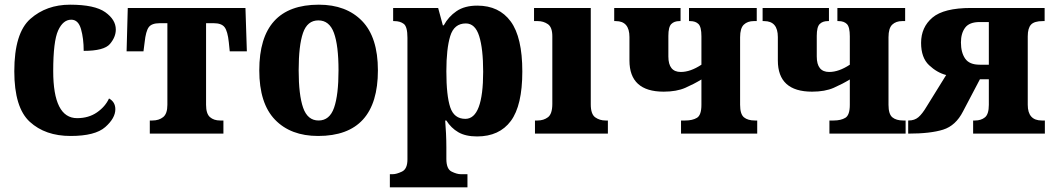

<svg xmlns="http://www.w3.org/2000/svg" viewBox="-20 -570 4494 819"><path d="M281 10Q386 10 429 -28Q472 -66 472 -104Q472 -135 445 -150Q429 -115 393.5 -90.5Q358 -66 309 -66Q207 -66 207 -267Q207 -394 228 -440Q249 -486 284 -486Q314 -486 325.5 -446Q337 -406 337 -353Q424 -353 449 -382.5Q474 -412 474 -444Q474 -486 429 -518Q384 -550 279 -550Q178 -550 109.5 -489.5Q41 -429 41 -266Q41 -111 107 -50.5Q173 10 281 10Z M619 0H933V-56H919Q892 -56 875.5 -70.5Q859 -85 859 -123V-471H892Q925 -471 938 -454Q951 -437 956 -390L960 -351H1033L1027 -536H525L520 -351H592L597 -390Q602 -437 614.5 -454Q627 -471 661 -471H694V-123Q694 -85 676 -70.5Q658 -56 630 -56H619Z M1337 10Q1592 10 1592 -270Q1592 -411 1524.5 -480.5Q1457 -550 1340 -550Q1086 -550 1086 -270Q1086 -129 1153 -59.5Q1220 10 1337 10ZM1339 -56Q1292 -56 1273 -110.5Q1254 -165 1254 -270Q1254 -376 1272.5 -429.5Q1291 -483 1338 -483Q1385 -483 1404.5 -429.5Q1424 -376 1424 -270Q1424 -165 1405 -110.5Q1386 -56 1339 -56Z M1643 229H1974V173H1945Q1929 173 1906.5 162Q1884 151 1884 108V58Q1884 30 1882.5 -1.5Q1881 -33 1879 -56H1884Q1904 -24 1935 -6Q1966 12 2015 12Q2110 12 2159 -54Q2208 -120 2208 -265Q2208 -411 2158.5 -478.5Q2109 -546 2016 -546Q1962 -546 1927.5 -522.5Q1893 -499 1873 -462H1869L1849 -536H1657V-480H1662Q1687 -480 1702.5 -468Q1718 -456 1718 -409V110Q1718 151 1694.5 162Q1671 173 1656 173H1643ZM1965 -63Q1917 -63 1900.5 -112.5Q1884 -162 1884 -266Q1884 -362 1900.5 -416Q1917 -470 1967 -470Q2007 -470 2024 -416Q2041 -362 2041 -264Q2041 -63 1965 -63Z M2262 0H2573V-56H2563Q2538 -56 2519 -69.5Q2500 -83 2500 -125V-536H2258V-480H2274Q2298 -480 2317 -467Q2336 -454 2336 -415V-127Q2336 -84 2317.5 -70Q2299 -56 2273 -56H2262Z M2885 0H3210V-56H3200Q3170 -56 3153.5 -69.5Q3137 -83 3137 -123V-411Q3137 -450 3153 -465Q3169 -480 3195 -480H3208V-536H2919V-480H2924Q2947 -480 2959.5 -467.5Q2972 -455 2972 -415V-294Q2925 -263 2884 -263Q2831 -263 2831 -329V-417Q2831 -455 2843.5 -467.5Q2856 -480 2878 -480H2883V-536H2600V-480H2607Q2665 -480 2665 -412V-312Q2665 -179 2811 -179Q2866 -179 2903.5 -195.5Q2941 -212 2972 -231V-123Q2972 -79 2953 -67.5Q2934 -56 2903 -56H2885Z M3518 0H3843V-56H3833Q3803 -56 3786.5 -69.5Q3770 -83 3770 -123V-411Q3770 -450 3786 -465Q3802 -480 3828 -480H3841V-536H3552V-480H3557Q3580 -480 3592.5 -467.5Q3605 -455 3605 -415V-294Q3558 -263 3517 -263Q3464 -263 3464 -329V-417Q3464 -455 3476.5 -467.5Q3489 -480 3511 -480H3516V-536H3233V-480H3240Q3298 -480 3298 -412V-312Q3298 -179 3444 -179Q3499 -179 3536.5 -195.5Q3574 -212 3605 -231V-123Q3605 -79 3586 -67.5Q3567 -56 3536 -56H3518Z M3854 0Q3949 0 4003 -17Q4057 -34 4088 -95L4160 -232H4198V-123Q4198 -83 4181.5 -69.5Q4165 -56 4139 -56H4131V0H4437V-56H4424Q4364 -56 4364 -123V-415Q4364 -450 4378 -465Q4392 -480 4428 -480H4436V-536H4122Q4006 -536 3957.5 -495Q3909 -454 3909 -387Q3909 -324 3943 -292Q3977 -260 4016 -250L3933 -116Q3914 -84 3897.5 -70Q3881 -56 3856 -56H3854ZM4159 -294Q4115 -294 4097 -320Q4079 -346 4079 -389Q4079 -428 4097 -452Q4115 -476 4159 -476H4198V-294Z"/></svg>

Font: Noto Serif SemiCondensed Extra
Style: Regular
Weight: 800
Width: 4
Designer: Monotype Design Team
Foundry: Monotype Imaging Inc.
Version: Version 1.002